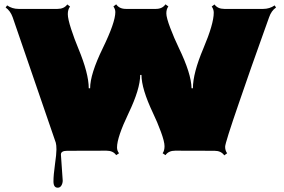

<svg xmlns="http://www.w3.org/2000/svg" viewBox="-20 -702 1303 882"><path d="M245.1 160.2Q225.6 160.2 225.6 131.3Q225.6 102.5 232.4 54Q239.3 5.4 239.3 -15.1Q239.3 -35.6 236.3 -46.4L38.1 -623Q27.3 -652.8 5.9 -667.5L12.7 -677.2Q36.1 -661.1 64.9 -661.1H244.1Q274.4 -661.1 289.1 -681.6L301.8 -671.9Q291.5 -658.7 291.5 -637.2Q291.5 -615.7 306.6 -569.1Q321.8 -522.5 339.8 -479.5Q387.7 -364.3 387.7 -296.4H394Q394 -361.3 451.9 -480.2Q509.8 -599.1 509.8 -646.5Q509.8 -659.7 501 -672.4L513.7 -682.1Q528.3 -661.1 558.1 -661.1H696.3Q725.6 -661.1 740.2 -682.1L753.4 -672.4Q744.1 -660.2 744.1 -640.6Q744.1 -621.1 762 -574Q779.8 -526.9 801.3 -482.4Q858.9 -363.3 859.9 -296.4H866.2Q866.2 -366.2 914.1 -479.2Q961.9 -592.3 961.9 -643.6Q961.9 -659.7 952.6 -671.9L965.3 -681.6Q980 -661.1 1010.3 -661.1H1189.5Q1218.3 -661.1 1241.7 -677.2L1248 -667.5Q1226.6 -652.8 1216.3 -623Q1212.9 -612.8 1186.5 -539.6Q1160.2 -466.3 1133.8 -391.4Q1107.4 -316.4 1079.1 -233.4Q1014.2 -45.4 1014.2 -27.8Q1014.2 -10.3 1023.4 2L1010.3 11.7Q995.6 -9.3 965.8 -9.3L784.7 -9.8Q754.4 -9.8 740.2 10.7L727.1 2Q735.8 -9.8 735.8 -30.5Q735.8 -51.3 719.2 -96.4Q702.6 -141.6 682.6 -183.1Q629.9 -294.4 629.9 -357.9H624Q624 -293.5 570.8 -182.4Q517.6 -71.3 517.6 -24.9Q517.6 -9.3 526.9 2L513.7 10.7Q499.5 -9.8 469.2 -9.8L288.6 -9.3Q259.8 -9.3 259.8 7.8L268.1 127.4Q268.1 139.6 262.2 149.9Q256.3 160.2 245.1 160.2Z"/></svg>

Font: Nosifer
Style: Regular
Weight: 400
Version: Version 001.002